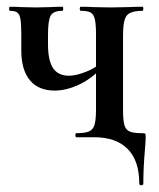

<svg xmlns="http://www.w3.org/2000/svg" viewBox="-20 -406 471 568"><path d="M259 0H206Q203 0 203 -6Q203 -12 206 -12Q231 -12 243 -17Q255 -22 259.5 -36.5Q264 -51 264 -81V-305Q264 -335 260.5 -349.5Q257 -364 248 -369Q239 -374 219 -374Q216 -374 216 -380Q216 -386 219 -386Q242 -386 255 -385L306 -384L361 -385Q376 -386 402 -386Q404 -386 404 -380Q404 -374 402 -374Q366 -374 355 -360Q344 -346 344 -303V-81Q344 -50 348 -36Q352 -22 363.5 -17Q375 -12 400 -12Q408 -12 409.5 -10.5Q411 -9 411 0Q411 8 409 34Q404 89 404 137Q404 142 398 142Q392 142 392 137Q392 69 357.5 34.5Q323 0 259 0ZM122 -275Q122 -227 137 -204.5Q152 -182 184 -182Q205 -182 234 -193.5Q263 -205 281 -222L286 -210Q250 -172 212.5 -155Q175 -138 142 -138Q94 -138 68.5 -168.5Q43 -199 43 -257V-305Q43 -335 40.5 -349.5Q38 -364 31 -369Q24 -374 9 -374Q7 -374 7 -380Q7 -386 9 -386Q30 -386 42 -385L85 -384L130 -385Q143 -386 165 -386Q167 -386 167 -380Q167 -374 165 -374Q138 -374 130 -360Q122 -346 122 -303Z"/></svg>

Font: Cormorant Infant SemiBold
Style: Regular
Weight: 600
Designer: Christian Thalmann (Catharsis Fonts)
Foundry: Catharsis Fonts
Version: Version 4.000